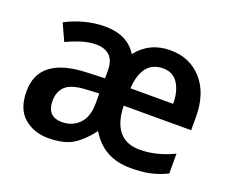

<svg xmlns="http://www.w3.org/2000/svg" viewBox="-96 -704 1034 866"><g transform="rotate(20 421.0 -270.5)"><path d="M588 -551Q488 -551 429 -475Q382 -551 274 -551Q224 -551 174.5 -537.5Q125 -524 87 -503L124 -422Q157 -438 193.5 -449.5Q230 -461 266 -461Q304 -461 328.5 -439.5Q353 -418 353 -368V-331L267 -328Q40 -320 40 -156Q40 -70 87.5 -30Q135 10 202 10Q280 10 323 -17.5Q366 -45 405 -97Q467 10 599 10Q654 10 694 1Q734 -8 772 -27V-122Q689 -82 609 -82Q479 -82 474 -244H798V-307Q798 -420 740 -485.5Q682 -551 588 -551ZM585 -463Q633 -463 657 -425Q681 -387 681 -328H476Q485 -463 585 -463ZM352 -258V-211Q352 -145 319 -112Q286 -79 238 -79Q165 -79 165 -155Q165 -200 193 -226Q221 -252 294 -255Z"/></g></svg>

Font: Noto Sans Display Medium
Style: Regular
Weight: 500
Designer: Monotype Design Team
Foundry: Monotype Imaging Inc.
Version: Version 1.900